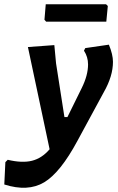

<svg xmlns="http://www.w3.org/2000/svg" viewBox="-85 -679 550 894"><path d="M409 -659 417 -651 410 -578H130L122 -587L128 -659ZM168 -469 176 -384 215 -134H229L296 -270Q325 -329 325 -379Q325 -414 306 -443L312 -455L422 -471Q441 -425 441 -391Q441 -325 399 -251L276 -24Q196 125 120.5 170Q45 215 -65 180L-60 76L-49 65Q18 81 64 69.5Q110 58 146 16L45 -460Z"/></svg>

Font: Alegreya Sans
Style: Bold Italic
Weight: 700
Italic angle: -7°
Designer: Juan Pablo del Peral
Foundry: Huerta Tipografica
Version: Version 2.007